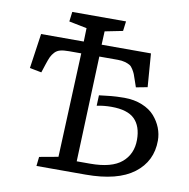

<svg xmlns="http://www.w3.org/2000/svg" viewBox="-82 -820 884 900"><g transform="rotate(10 360.0 -370.0)"><path d="M265.1 -556.2H207Q181.6 -556.2 166 -552.2Q150.4 -548.3 139.6 -536.9Q128.9 -525.4 123 -512.9Q117.2 -500.5 108.9 -475.1L96.2 -436L40 -446.8L64 -612.8H267.1L269 -676.8L184.1 -693.8L189.9 -740.2H445.8L439.9 -693.8L355 -676.8L352.1 -612.8H586.9L599.1 -454.1L544.9 -443.8L534.2 -475.1Q527.8 -494.6 524.2 -503.7Q520.5 -512.7 512.9 -525.1Q505.4 -537.6 496.6 -542.7Q487.8 -547.9 473.4 -552Q459 -556.2 439 -556.2H351.1L332 -54.2H396Q498.5 -54.2 545.7 -94.5Q592.8 -134.8 592.8 -202.1Q592.8 -267.1 558.8 -300.5Q524.9 -334 448.2 -334Q412.6 -334 378.9 -327.1L380.9 -377Q391.6 -377.9 410.4 -380.4Q429.2 -382.8 438.5 -383.5Q447.8 -384.3 464.4 -385.3Q481 -386.2 500 -386.2Q547.9 -386.2 585.4 -370.8Q623 -355.5 645 -330.3Q667 -305.2 678.5 -275.9Q689.9 -246.6 689.9 -215.8Q689.9 -117.2 612.8 -58.6Q535.6 0 383.8 0H149.9L154.8 -43.9L244.1 -60.1Z"/></g></svg>

Font: Literata Book
Style: Italic
Weight: 400
Italic angle: -3°
Designer: Latin by Veronika Burian and Jose Scaglione. Greek by Irene Vlachou. Cyrillic by Vera Evstafieva
Foundry: TypeTogether
Version: Version 1.003;PS 001.003;hotconv 1.0.88;makeotf.lib2.5.64775